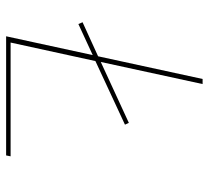

<svg xmlns="http://www.w3.org/2000/svg" viewBox="-48 -650 698 643"><g transform="rotate(90 301.5 -329.0)"><path d="M123 -15H504L501 0H102L165 -290L61 -242L55 -256L169 -308L245 -658H262L188 -317L392 -411L398 -398L185 -299Z"/></g></svg>

Font: EauTestText Thin
Style: Italic
Weight: 250
Italic angle: -12°
Designer: Christian Thalmann (Catharsis Fonts)
Version: Version 0.001;PS 000.001;hotconv 1.0.88;makeotf.lib2.5.64775